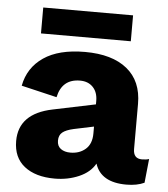

<svg xmlns="http://www.w3.org/2000/svg" viewBox="-50 -720 680 775"><g transform="rotate(5 289.5 -332.0)"><path d="M458 -674V-569H94V-674ZM544 -98Q562 -98 573 -102L563 -5Q533 9 490 9Q387 9 363 -65Q343 -29 298 -9.5Q253 10 200 10Q122 10 77 -25.5Q32 -61 32 -128Q32 -239 167 -267L340 -303V-317Q340 -352 320.5 -372.5Q301 -393 268 -393Q195 -393 179 -318L35 -352Q49 -426 110.5 -468Q172 -510 278 -510Q388 -510 448.5 -461Q509 -412 509 -320V-137Q509 -98 544 -98ZM254 -100Q291 -100 315.5 -121.5Q340 -143 340 -185V-213L259 -196Q228 -189 214 -177.5Q200 -166 200 -144Q200 -122 215 -111Q230 -100 254 -100Z"/></g></svg>

Font: Elaine Sans
Style: Bold
Weight: 700
Designer: Wei Huang
Foundry: Wei Huang
Version: Version 2.001;December 24, 2019;FontCreator 12.0.0.2547 64-b